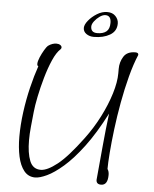

<svg xmlns="http://www.w3.org/2000/svg" viewBox="-58 -891 761 947"><g transform="rotate(5 323.0 -417.5)"><path d="M478 8Q454 8 454 -14Q462 -100 469.5 -182.5Q477 -265 487 -345Q435 -244 384.5 -177Q334 -110 289 -71Q244 -32 208.5 -15.5Q173 1 151 1Q117 1 96 -25Q75 -51 65.5 -95Q56 -139 56 -193Q56 -251 64.5 -314.5Q73 -378 87.5 -438Q102 -498 119 -547Q113 -549 113 -558Q113 -571 121.5 -591Q130 -611 140.5 -628.5Q151 -646 157 -651Q168 -659 178.5 -662.5Q189 -666 198 -666Q210 -666 217.5 -661Q225 -656 225 -649Q225 -644 221 -640Q201 -622 183.5 -582Q166 -542 152 -493Q138 -444 128.5 -397.5Q119 -351 116 -320Q112 -281 108.5 -246Q105 -211 105 -180Q105 -116 120.5 -77.5Q136 -39 175 -39Q207 -39 256.5 -78Q306 -117 378 -214Q419 -269 449.5 -329Q480 -389 497.5 -446Q515 -503 515 -547V-569Q515 -602 532 -629.5Q549 -657 590 -657Q605 -657 605 -647V-645Q585 -598 568.5 -535Q552 -472 539.5 -403.5Q527 -335 519 -270Q511 -205 507 -153Q503 -101 503 -72Q511 -61 511 -43Q511 8 478 8ZM379 -715Q357 -715 341.5 -726Q326 -737 326 -755Q326 -771 342.5 -791.5Q359 -812 384 -827.5Q409 -843 435 -843Q461 -843 476 -827Q491 -811 491 -791Q491 -753 458.5 -734Q426 -715 379 -715ZM394 -735Q423 -735 439 -748Q455 -761 455 -791Q455 -827 427 -827Q414 -827 399 -816.5Q384 -806 373 -791.5Q362 -777 362 -765Q362 -735 394 -735Z"/></g></svg>

Font: Bilbo
Style: Regular
Weight: 400
Designer: Robert E. Leuschke
Foundry: Robert E. Leuschke
Version: Version 1.100